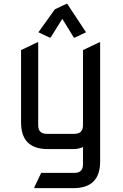

<svg xmlns="http://www.w3.org/2000/svg" viewBox="-20 -764 631 984"><path d="M224.6 0Q87.9 0 87.9 -136.7V-507.3L170.9 -546.9H175.8V-122.1Q175.8 -78.1 219.7 -78.1H361.3Q405.3 -78.1 405.3 -122.1V-507.3L488.3 -546.9H493.2V63.5Q493.2 200.2 356.4 200.2H156.2V195.3L190.9 122.1H361.3Q405.3 122.1 405.3 78.1V-10.3Q382.8 0 356.4 0ZM319.8 -744.1H324.7L420.9 -598.6L363.3 -571.3H358.4L299.3 -667.5L239.3 -571.3H234.4L176.8 -598.6L261.2 -716.3Z"/></svg>

Font: Nova Square
Style: Book
Weight: 400
Designer: Wojciech Kalinowski "wmk69" (wmk69@o2.pl)
Foundry: Wojciech Kalinowski "wmk69" (wmk69@o2.pl)
Version: Version 3.1.0; 2021-05-23